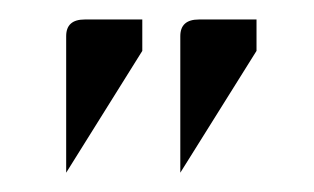

<svg xmlns="http://www.w3.org/2000/svg" viewBox="-20 -458 322 197"><path d="M47.9 -280.8V-420.9Q47.9 -438 66.9 -438H126V-405.8ZM165 -280.8V-420.9Q165 -438 184.1 -438H243.2V-405.8Z"/></svg>

Font: Hhenum
Style: Regular
Weight: 400
Designer: T. Christopher White
Version: Version 1.0